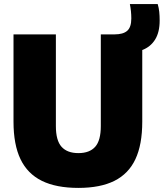

<svg xmlns="http://www.w3.org/2000/svg" viewBox="-20 -908 800 938"><path d="M46 -313.5V-740H253V-292Q253 -221.5 280.8 -190.8Q308.5 -160 363 -160Q417.5 -160 445 -190.8Q472.5 -221.5 472.5 -292V-740H539.5Q581.5 -740 601.5 -757.5Q621.5 -775 621.5 -818Q621.5 -852.5 614.5 -888H750.5Q756 -869.5 758 -850.2Q760 -831 760 -807.5Q760 -750.5 737.8 -714.8Q715.5 -679 675 -663.5V-313.5Q675 -201.5 641.5 -130.2Q608 -59 539 -24.5Q470 10 363 10Q254.5 10 184.5 -24.5Q114.5 -59 80.2 -130.2Q46 -201.5 46 -313.5Z"/></svg>

Font: Encode Sans Semi Condensed Black
Style: Regular
Weight: 900
Width: 4
Designer: Multiple Designers
Foundry: Impallari Type
Version: Version 2.000